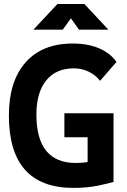

<svg xmlns="http://www.w3.org/2000/svg" viewBox="-20 -918 626 948"><path d="M342.8 9.8Q23.9 9.8 23.9 -347.7Q23.9 -517.1 106.4 -610.1Q189 -703.1 338.9 -703.1Q414.6 -703.1 469.5 -679.4Q524.4 -655.8 555.2 -612.3L474.1 -519Q451.7 -547.9 417.7 -564.2Q383.8 -580.6 344.7 -580.6Q256.8 -580.6 208.3 -521Q159.7 -461.4 159.7 -352.5Q159.7 -113.3 354.5 -113.3Q370.1 -113.3 384.8 -114.5Q399.4 -115.7 412.6 -117.7V-240.2H297.9V-358.9H540.5V-19.5Q519 -13.2 465.3 -1.7Q411.6 9.8 342.8 9.8ZM145 -771.5 263.7 -898.4H396.5L515.1 -771.5H370.1L330.1 -827.6L290 -771.5Z"/></svg>

Font: Cascadia Code PL
Style: Bold
Weight: 700
Monospace: yes
Designer: Aaron Bell
Foundry: Saja Typeworks
Version: Version 2404.023; ttfautohint (v1.8.4)